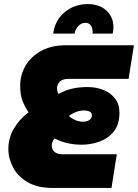

<svg xmlns="http://www.w3.org/2000/svg" viewBox="-20 -922 677 942"><path d="M236 0Q164 0 116 -28Q68 -56 44.5 -100Q21 -144 21 -191Q21 -245 48 -291Q75 -337 120 -371Q103 -396 91 -425.5Q79 -455 79 -502Q79 -554 105 -599Q131 -644 181.5 -672Q232 -700 303 -700H637L611 -535H315Q287 -535 273.5 -521.5Q260 -508 260 -489Q260 -482 261.5 -475Q263 -468 267 -461Q303 -481 338 -488Q373 -495 409 -495Q451 -495 486.5 -481Q522 -467 544 -439Q566 -411 566 -369Q566 -311 538 -276.5Q510 -242 467.5 -227Q425 -212 380 -212Q354 -212 329.5 -216Q305 -220 284.5 -227Q264 -234 248 -243Q239 -232 236.5 -223.5Q234 -215 234 -207Q234 -194 240.5 -184.5Q247 -175 259 -170Q271 -165 287 -165H553L527 0ZM385 -325Q407 -325 419 -333.5Q431 -342 431 -356Q431 -368 420.5 -374Q410 -380 392 -380Q371 -380 351.5 -372Q332 -364 318 -353Q329 -342 348 -333.5Q367 -325 385 -325ZM241 -757Q246 -800 269.5 -832.5Q293 -865 329.5 -883.5Q366 -902 410 -902Q476 -902 511 -861Q546 -820 533 -757H434Q436 -771 432.5 -783Q429 -795 420.5 -802.5Q412 -810 398 -810Q379 -810 364 -794Q349 -778 346 -757Z"/></svg>

Font: MuseoModerno Thin Black
Style: Italic
Weight: 900
Italic angle: -9°
Version: Version 1.003